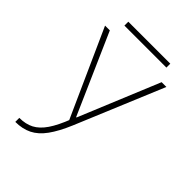

<svg xmlns="http://www.w3.org/2000/svg" viewBox="-240 -744 1080 1080"><g transform="rotate(45 300.0 -204.0)"><path d="M82 188Q132 188 168.5 169Q205 150 235 106Q265 62 294 -13L295 11L56 -520H94L305 -41H308L506 -520H544L325 5Q292 83 257.5 130.5Q223 178 180.5 199Q138 220 82 220ZM133 -597V-628H467V-597Z"/></g></svg>

Font: M PLUS Code Latin Expanded ExtraLight
Style: Regular
Weight: 250
Width: 7
Designer: Coji Morishita
Foundry: UNDERFOREST DESIGN
Version: Version 1.002; ttfautohint (v1.8.3)